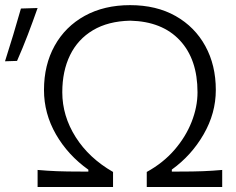

<svg xmlns="http://www.w3.org/2000/svg" viewBox="-84 -746 942 766"><path d="M66 0V-68Q105.5 -64.5 143.5 -63Q181.5 -61.5 239 -61.5H268.5V-69Q187 -127 139.2 -210Q91.5 -293 91.5 -387Q91.5 -487 134 -563.5Q176.5 -640 254 -682.8Q331.5 -725.5 435 -725.5Q540 -725.5 616.8 -682Q693.5 -638.5 735.2 -562.2Q777 -486 777 -387Q777 -294 728.2 -209.8Q679.5 -125.5 601.5 -69.5V-61.5H630Q687 -61.5 725.2 -63Q763.5 -64.5 802.5 -68V0H501.5V-60Q567 -96 612 -148Q657 -200 680.5 -259.8Q704 -319.5 704 -378Q704 -509.5 633.5 -585Q563 -660.5 435.5 -663.5Q347.5 -661.5 287 -625.5Q226.5 -589.5 195.5 -526Q164.5 -462.5 164.5 -378Q164.5 -283.5 217.8 -199.2Q271 -115 367 -60V0ZM-64 -501.5Q-47 -554.5 -31.2 -607Q-15.5 -659.5 -0.5 -712L66 -714Q47 -660 26.8 -607Q6.5 -554 -16 -503Z"/></svg>

Font: Commissioner Flair Light
Style: Regular
Weight: 300
Designer: Kostas Bartsokas
Foundry: Kostas Bartsokas
Version: Version 1.000; ttfautohint (v1.8.3)